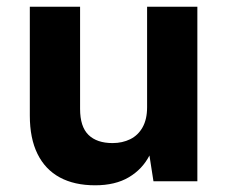

<svg xmlns="http://www.w3.org/2000/svg" viewBox="-20 -541 677 573"><path d="M264 12Q202 12 158.5 -11.5Q115 -35 92 -81.5Q69 -128 69 -196V-521H219V-216Q219 -163 244 -138.5Q269 -114 316 -114Q345 -114 368.5 -125.5Q392 -137 405.5 -161Q419 -185 419 -221V-521H569V0H438L426 -77Q405 -36 364.5 -12Q324 12 264 12Z"/></svg>

Font: DM Sans 10pt Black
Style: Regular
Weight: 900
Version: Version 4.004;gftools[0.9.30]